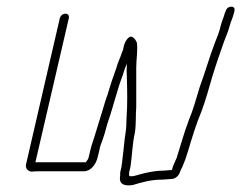

<svg xmlns="http://www.w3.org/2000/svg" viewBox="-20 -525 723 575"><path d="M470 -14C444 -14 417 -8 396 -2C389 0 375 5 367 2C367 -2 366 -6 367 -10L371 -27C376 -61 376 -92 384 -128C388 -155 386 -178 388 -205V-322C388 -348 393 -373 390 -397C387 -404 382 -413 374 -415C364 -418 352 -397 350 -383C349 -378 348 -373 346 -370L341 -356C338 -348 331 -332 329 -323L322 -303C312 -277 305 -248 295 -221L286 -191C280 -171 272 -146 266 -126C261 -108 255 -94 251 -77L246 -56C245 -50 242 -45 238 -41C238 -40 238 -40 237 -39H86L186 -470C188 -478 184 -484 176 -484C168 -484 161 -478 159 -470L58 -33C55 -21 64 -11 76 -11C82 -12 88 -12 94 -12H231C252 -12 268 -33 273 -56L278 -77C279 -82 280 -88 283 -95C290 -112 297 -137 302 -156C319 -204 330 -254 348 -301L354 -320C356 -324 358 -329 360 -335C359 -318 359 -308 360 -290C361 -253 362 -213 359 -173C358 -156 359 -145 356 -127C352 -103 351 -81 348 -60L346 -42C346 -37 344 -32 344 -26L340 -9C340 -3 340 3 339 10C339 27 354 33 378 29C404 21 433 13 464 13C473 13 485 11 494 11C505 11 516 1 519 -10C520 -14 523 -19 526 -25C533 -41 538 -55 543 -72C555 -113 568 -155 584 -193C596 -226 606 -261 615 -293C624 -323 639 -367 649 -395C655 -413 663 -428 668 -448C671 -460 677 -471 680 -484L682 -491C684 -499 681 -505 673 -505C665 -505 658 -500 656 -492L653 -485C650 -472 644 -461 641 -448C637 -430 631 -415 624 -398C608 -357 594 -307 578 -264C568 -231 558 -194 545 -164C531 -127 521 -89 509 -52L498 -27L495 -16C488 -16 477 -14 470 -14Z"/></svg>

Font: Electronic
Style: LtIt
Weight: 300
Version: Version 1.011